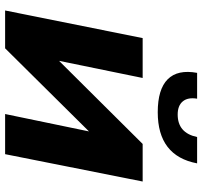

<svg xmlns="http://www.w3.org/2000/svg" viewBox="-40 -751 791 751"><g transform="rotate(90 355.5 -375.5)"><path d="M21 0 129 -538H285L218 -211L543 -538H690L583 0H426L494 -328L169 0ZM419 -597Q329 -597 290 -636Q251 -675 265 -751H366Q360 -715 376.5 -695Q393 -675 428 -675Q500 -675 516 -751H619Q590 -597 419 -597Z"/></g></svg>

Font: Montserrat
Style: Bold Italic
Weight: 700
Italic angle: -11.3°
Designer: Julieta Ulanovsky
Foundry: Julieta Ulanovsky
Version: Version 9.000; ttfautohint (v1.8.4.7-5d5b)